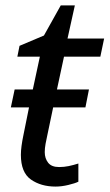

<svg xmlns="http://www.w3.org/2000/svg" viewBox="-20 -678 404 708"><path d="M185 10Q131 10 94 -16Q57 -42 57 -107Q57 -122 59.5 -140.5Q62 -159 66 -178L87 -282H20L34 -348H101L127 -469H44L52 -509L142 -547L204 -658H256L229 -536H364L350 -469H216L190 -348H308L295 -282H176L154 -177Q151 -164 148 -147.5Q145 -131 145 -117Q145 -94 157.5 -78Q170 -62 198 -62Q216 -62 233 -65.5Q250 -69 269 -75V-8Q257 -2 232 4Q207 10 185 10Z"/></svg>

Font: Manna Sans
Style: Italic
Weight: 400
Italic angle: -12°
Designer: Monotype Design Team
Foundry: Monotype Imaging Inc.
Version: Version 2.001.1; ttfautohint (v1.8.2)